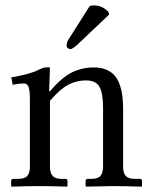

<svg xmlns="http://www.w3.org/2000/svg" viewBox="-20 -693 561 715"><path d="M314 -670.4Q319.8 -672.9 328.6 -672.9Q357.9 -672.9 377.4 -654.3Q377.4 -654.3 383.8 -649.4L386.2 -638.7L271.5 -529.8Q250.5 -510.3 242.7 -510.3Q236.8 -510.3 232.4 -513.9Q228 -517.6 228 -522.5Q228 -535.2 234.4 -544.9ZM363.8 -71.8V-290.5Q363.8 -346.2 350.3 -369.9Q336.9 -393.6 299.3 -393.6Q264.6 -393.6 233.6 -377Q202.6 -360.4 166 -317.4V-71.8Q166 -49.3 175.8 -38.1Q185.5 -26.9 209 -26.9H223.1Q231.4 -26.9 231.4 -18.6V0L229.5 2Q167 0 127 0Q86.4 0 23.4 2L21.5 0V-18.6Q21.5 -26.9 29.3 -26.9H48.3Q72.3 -26.9 81.8 -38.1Q91.3 -49.3 91.3 -71.8V-320.8Q91.3 -358.4 85.9 -370.4Q80.6 -382.3 68.8 -382.3Q51.3 -382.3 27.3 -377.4L22 -404.8Q93.8 -417 125 -433.6Q141.6 -441.9 150.9 -441.9H166L163.1 -353H166Q210.4 -405.3 248.3 -423.6Q286.1 -441.9 329.1 -441.9Q355.5 -441.9 375 -433.8Q394.5 -425.8 406.5 -412.1Q418.5 -398.4 425.8 -377.7Q433.1 -356.9 435.8 -334.7Q438.5 -312.5 438.5 -283.7V-71.8Q438.5 -49.3 448.2 -38.1Q458 -26.9 481.4 -26.9H500.5Q508.8 -26.9 508.8 -18.6V0L506.8 2Q441.4 0 399.4 0L300.8 2L298.8 0V-18.6Q298.8 -26.9 306.6 -26.9H320.8Q344.7 -26.9 354.2 -38.1Q363.8 -49.3 363.8 -71.8Z"/></svg>

Font: Libertinage
Style: l
Weight: 400
Designer: OSP
Foundry: OSP
Version: Version 1.0; 2008; OFL relea